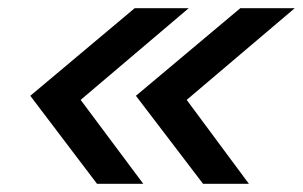

<svg xmlns="http://www.w3.org/2000/svg" viewBox="-20 -548 740 469"><path d="M476 -99 312 -314 567 -528H700L436 -304L588 -99ZM217 -99 54 -314 309 -528H441L177 -304L330 -99Z"/></svg>

Font: Be Vietnam Pro Medium
Style: Italic
Weight: 500
Italic angle: -12°
Designer: Lam Bao, Tony Le, Vietanh Nguyen
Foundry: Yellow Type Foundry
Version: Version 1.002; ttfautohint (v1.8.3)